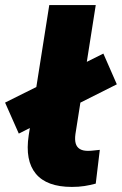

<svg xmlns="http://www.w3.org/2000/svg" viewBox="-64 -725 480 756"><path d="M219 11Q120 11 77 -41Q34 -93 49 -192L130 -705H313L233 -197Q230 -175 234 -160.5Q238 -146 250 -138.5Q262 -131 282 -131Q294 -131 305.5 -132.5Q317 -134 329 -135L313 -2Q291 4 268.5 7.5Q246 11 219 11ZM10 -199 -44 -321 343 -514 396 -393Z"/></svg>

Font: Nunito Sans 10pt Black
Style: Italic
Weight: 900
Italic angle: -9°
Designer: Vernon Adams
Foundry: Vernon Adams
Version: Version 3.101;gftools[0.9.27]